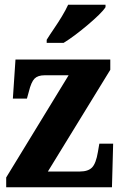

<svg xmlns="http://www.w3.org/2000/svg" viewBox="-20 -786 511 806"><path d="M6 0V-41L268 -470H167Q139 -470 125 -456Q111 -442 101 -401L93 -372H34L45 -536H443V-493L181 -66H315Q350 -66 366.5 -83Q383 -100 391 -148L397 -183H455L450 0ZM176 -619Q189 -640 206.5 -665.5Q224 -691 240 -717.5Q256 -744 266 -766H423V-756Q415 -743 395 -723.5Q375 -704 349 -682Q323 -660 296.5 -640Q270 -620 247 -606H176Z"/></svg>

Font: Noto Serif Tamil Condensed ExtraBold
Style: Italic
Weight: 800
Width: 3
Italic angle: -12°
Designer: Indian Type Foundry, Tom Grace, and the Monotype Design Team
Foundry: Monotype Imaging Inc.
Version: Version 2.003; ttfautohint (v1.8.4.7-5d5b)